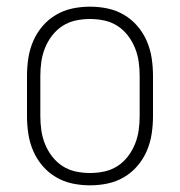

<svg xmlns="http://www.w3.org/2000/svg" viewBox="-20 -548 540 576"><path d="M250 8Q223 8 197 2.5Q171 -3 148 -16.5Q125 -30 107.5 -50.5Q90 -71 79.5 -95.5Q69 -120 65 -146.5Q61 -173 61 -200V-320Q61 -347 65 -373.5Q69 -400 79.5 -424.5Q90 -449 107.5 -469.5Q125 -490 148 -503.5Q171 -517 197 -522.5Q223 -528 250 -528Q277 -528 303 -522.5Q329 -517 352 -503.5Q375 -490 392.5 -469.5Q410 -449 420.5 -424.5Q431 -400 435 -373.5Q439 -347 439 -320V-200Q439 -173 435 -146.5Q431 -120 420.5 -95.5Q410 -71 392.5 -50.5Q375 -30 352 -16.5Q329 -3 303 2.5Q277 8 250 8ZM250 -29Q272 -29 293 -33.5Q314 -38 332 -49.5Q350 -61 363.5 -78.5Q377 -96 385 -116Q393 -136 396 -157Q399 -178 399 -200V-320Q399 -342 396 -363Q393 -384 385 -404Q377 -424 363.5 -441.5Q350 -459 332 -470.5Q314 -482 293 -486.5Q272 -491 250 -491Q228 -491 207 -486.5Q186 -482 168 -470.5Q150 -459 136.5 -441.5Q123 -424 115 -404Q107 -384 104 -363Q101 -342 101 -320V-200Q101 -178 104 -157Q107 -136 115 -116Q123 -96 136.5 -78.5Q150 -61 168 -49.5Q186 -38 207 -33.5Q228 -29 250 -29Z"/></svg>

Font: Iosevka Term Curly Extralight
Style: Regular
Weight: 200
Designer: Belleve Invis
Foundry: Belleve Invis
Version: Version 32.3.0